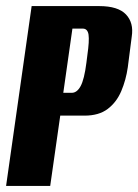

<svg xmlns="http://www.w3.org/2000/svg" viewBox="-22 -611 454 631"><path d="M-2 0 82 -591H304Q366 -591 392 -563.5Q418 -536 411 -491L398 -390Q392 -348 376.5 -311.5Q361 -275 332 -253Q303 -231 256 -231H176L143 0ZM186 -306H214Q231 -306 243 -328Q255 -350 262 -405L265 -429Q272 -477 269 -497Q266 -517 250 -517H216Z"/></svg>

Font: Alumni Sans ExtraBold
Style: Italic
Weight: 800
Italic angle: -8°
Designer: Robert E. Leuschke
Foundry: Robert E. Leuschke
Version: Version 1.016